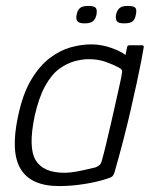

<svg xmlns="http://www.w3.org/2000/svg" viewBox="-20 -623 523 649"><path d="M180 6Q85 6 50 -51.5Q15 -109 41 -230Q57 -306 85.5 -353.5Q114 -401 148.5 -427Q183 -453 219 -463Q255 -473 288 -473Q323 -473 356.5 -461Q390 -449 404 -437L410 -465Q411 -468 413 -469Q415 -470 417 -470H460Q466 -470 466 -464Q463 -446 457 -414.5Q451 -383 442 -342Q433 -301 422 -252.5Q411 -204 397 -150Q383 -96 367 -40Q365 -34 361.5 -29Q358 -24 345 -20Q314 -9 268 -1.5Q222 6 180 6ZM198 -39Q216 -39 238 -43Q260 -47 278 -51.5Q296 -56 302 -57Q308 -59 314.5 -63.5Q321 -68 324 -79Q331 -104 339 -137.5Q347 -171 355.5 -207.5Q364 -244 371.5 -278.5Q379 -313 385 -339Q391 -365 392 -376Q394 -382 391.5 -386.5Q389 -391 381 -395Q362 -405 337 -414Q312 -423 279 -423Q258 -423 232 -416Q206 -409 180 -390Q154 -371 132.5 -332Q111 -293 97 -230Q75 -124 100.5 -81.5Q126 -39 198 -39ZM306 -573Q303 -559 294.5 -551.5Q286 -544 266 -544Q247 -544 241.5 -551.5Q236 -559 239 -573Q242 -589 250.5 -596Q259 -603 278 -603Q299 -603 304 -596Q309 -589 306 -573ZM439 -573Q437 -559 429 -551.5Q421 -544 399 -544Q380 -544 375 -551.5Q370 -559 372 -573Q376 -589 384.5 -596Q393 -603 412 -603Q433 -603 438 -596Q443 -589 439 -573Z"/></svg>

Font: Glory Light
Style: Italic
Weight: 300
Italic angle: -12°
Version: Version 1.011